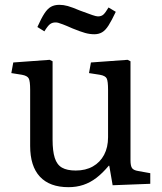

<svg xmlns="http://www.w3.org/2000/svg" viewBox="-20 -762 673 796"><path d="M264 14Q186 14 145.5 -29.5Q105 -73 105 -157V-390Q105 -426 99 -437Q93 -448 71 -452L27 -459L35 -503L186 -514L198 -508V-183Q198 -136 207 -107.5Q216 -79 237 -67Q258 -55 294 -55Q335 -55 365 -72Q395 -89 411.5 -120Q428 -151 428 -193V-390Q428 -425 422.5 -436.5Q417 -448 394 -452L349 -459L357 -503L509 -514L521 -508V-98Q521 -74 527.5 -65Q534 -56 553 -53L603 -44V0L447 6L433 -75H431Q405 -44 379.5 -24.5Q354 -5 325.5 4.5Q297 14 264 14ZM371 -620Q352 -620 332.5 -625.5Q313 -631 281 -644Q254 -656 240.5 -661Q227 -666 221.5 -667.5Q216 -669 210 -669Q197 -669 187.5 -662Q178 -655 164 -632L135 -650Q151 -686 164 -706Q177 -726 191.5 -734Q206 -742 226 -742Q243 -742 261 -737Q279 -732 312 -718Q347 -705 363 -699.5Q379 -694 386 -694Q400 -694 408.5 -701.5Q417 -709 430 -731L460 -713Q443 -677 430 -656.5Q417 -636 403 -628Q389 -620 371 -620Z"/></svg>

Font: Literata 18pt
Style: Regular
Weight: 400
Designer: Latin by Veronika Burian and Jose Scaglione. Greek by Irene Vlachou. Cyrillic by Vera Evstafieva.
Foundry: TypeTogether
Version: Version 3.103;gftools[0.9.29]